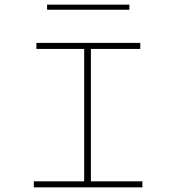

<svg xmlns="http://www.w3.org/2000/svg" viewBox="-20 -808 790 828"><path d="M126 0V-26H343V-597H137V-623H585V-597H372V-26H594V0ZM183 -766V-788H538V-766Z"/></svg>

Font: Inconsolata ExtraExpanded ExtraLight
Style: Regular
Weight: 200
Width: 8
Monospace: yes
Designer: Raph Levien, Cyreal, Brenton Simpson
Foundry: Raph Levien, Cyreal, Google
Version: Version 3.100; ttfautohint (v1.8.4.7-5d5b)